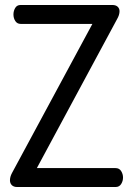

<svg xmlns="http://www.w3.org/2000/svg" viewBox="-20 -751 533 771"><path d="M49 0Q35 0 27.5 -7.5Q20 -15 20 -27Q20 -41 28 -56L351 -655H63Q49 -655 41.5 -666.5Q34 -678 34 -693Q34 -707 41 -719Q48 -731 63 -731H431Q445 -731 452.5 -724Q460 -717 460 -706Q460 -691 450 -674L128 -76H444Q459 -76 466.5 -64Q474 -52 474 -38Q474 -24 466.5 -12Q459 0 444 0Z"/></svg>

Font: Dosis Medium
Style: Regular
Weight: 500
Designer: EdgarTolentino, PabloImpallari, IginoMarini
Foundry: EdgarTolentino, PabloImpallari, IginoMarini
Version: Version 3.001; ttfautohint (v1.8.2)